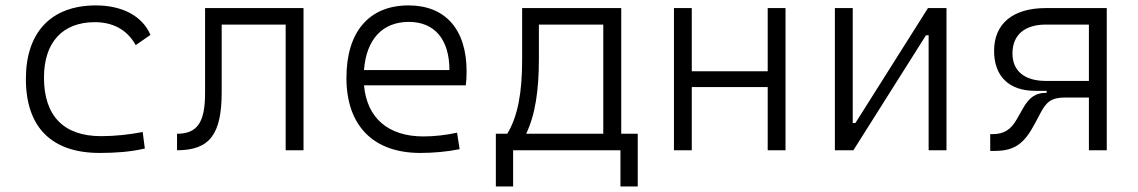

<svg xmlns="http://www.w3.org/2000/svg" viewBox="-20 -547 4142 699"><path d="M342.8 9.8C396.5 9.8 454.1 6.3 507.3 -6.3L499.5 -66.4C450.7 -57.1 399.4 -51.3 348.1 -51.3C212.4 -51.3 140.1 -124.5 140.1 -264.6C140.1 -393.6 208.5 -466.3 325.2 -466.3C386.7 -466.3 440.9 -442.4 474.1 -382.8L527.8 -419.9C498.5 -488.3 425.8 -527.3 329.1 -527.3C165.5 -527.3 74.2 -428.7 74.2 -259.8C74.2 -83.5 168 9.8 342.8 9.8Z M624.5 0C743.2 0 787.1 -57.6 787.1 -211.9V-457.5H1020V0H1085V-517.6H726.6V-208.5C726.6 -101.1 698.2 -60.1 624.5 -60.1Z M1510.3 9.8C1556.6 9.8 1607.9 5.4 1653.3 -3.9L1644 -64C1604.5 -55.2 1560.5 -50.3 1522 -50.3C1393.1 -50.3 1315.9 -117.2 1305.2 -236.3H1675.8C1677.7 -250 1678.7 -268.1 1678.7 -287.1C1678.7 -440.4 1601.1 -527.3 1467.3 -527.3C1323.7 -527.3 1241.2 -431.2 1241.2 -263.7C1241.2 -89.4 1338.9 9.8 1510.3 9.8ZM1305.2 -292C1313.5 -403.3 1372.1 -467.3 1468.3 -467.3C1562 -467.3 1616.2 -403.8 1616.2 -292Z M1785.2 131.8H1848.1V0H2238.8V131.8H2301.8V-60.1H2241.7V-517.6H1880.9V-329.1C1880.9 -210.4 1865.2 -123 1826.7 -60.1H1785.2ZM2176.3 -60.1H1895.5C1928.7 -128.9 1941.9 -218.3 1941.9 -332.5V-457.5H2176.3Z M2774.9 0H2839.8V-517.6H2774.9V-287.6H2498.5V-517.6H2433.6V0H2498.5V-230H2774.9Z M3019.5 0H3086.9L3351.1 -418.5H3360.8V0H3425.8V-517.6H3358.4L3094.2 -99.1H3084.5V-517.6H3019.5Z M3748.5 -216.3H3790.5V-209H3787.6C3750.5 -209 3726.6 -191.9 3705.1 -153.8L3682.6 -114.3C3661.1 -75.7 3635.7 -58.6 3593.3 -58.6H3585V2.4H3601.6C3674.8 2.4 3709.5 -25.4 3747.1 -96.2L3768.1 -135.7C3789.6 -176.3 3808.1 -191.9 3856.9 -191.9H3944.3V0H4009.3V-517.6H3787.6C3667.5 -517.6 3599.1 -460.9 3599.1 -361.8C3599.1 -269.5 3653.3 -216.3 3748.5 -216.3ZM3944.3 -252.4H3787.6C3710 -252.4 3666 -288.6 3666 -352.5C3666 -419.4 3710 -457.5 3787.6 -457.5H3944.3Z"/></svg>

Font: Cascadia Code PL Light
Style: Regular
Weight: 300
Monospace: yes
Designer: Aaron Bell
Foundry: Saja Typeworks
Version: Version 2404.023